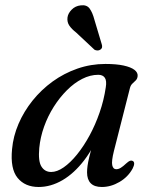

<svg xmlns="http://www.w3.org/2000/svg" viewBox="-20 -717 591 747"><path d="M423.4 -130.2Q413.2 -89.5 416.7 -74.1Q420.2 -58.6 432 -58.6Q440.8 -58.6 449.6 -63.9Q458.4 -69.2 471.7 -81.7Q480.1 -89.3 485.6 -91.4Q491.1 -93.4 496.2 -90.9Q502.1 -88 502 -80.2Q501.8 -72.4 495.9 -61Q478.1 -28.4 444.8 -9Q411.4 10.5 376.2 10.5Q347.2 10.5 333 -4Q318.7 -18.5 318.7 -46.4Q318.7 -58 320.6 -72Q322.5 -85.9 327.4 -106.5Q332.3 -127.1 341.4 -158Q350.5 -188.9 364.6 -234.1L374.1 -216.9Q346.6 -144.4 307.6 -93.5Q268.6 -42.6 223.1 -16Q177.6 10.5 130.4 10.5Q77.5 10.5 48.5 -24.8Q19.5 -60.1 26.9 -136.7Q31.4 -186.9 52.1 -235.2Q72.8 -283.4 106.7 -325.7Q140.6 -367.9 184.9 -400Q229.2 -432 281.3 -450.1Q333.5 -468.2 390.2 -468.2Q432.9 -468.2 461.1 -462Q489.2 -455.8 503 -445.3Q516.7 -434.7 515.5 -421.3Q514.5 -410.5 508.3 -404.3Q502 -398.1 495.3 -391.9Q488.5 -385.7 485.6 -374.7ZM132.8 -141.3Q128 -89.8 141.3 -68.9Q154.5 -47.9 179.1 -47.9Q201.9 -47.9 227.8 -65.9Q253.6 -83.8 279.6 -115.8Q305.5 -147.8 328.2 -189.5Q350.9 -231.1 367.5 -279.1Q384.2 -327.1 391.5 -377Q395.8 -402.8 387.9 -414.4Q380 -426 362.3 -426Q331 -426 299.8 -410.1Q268.6 -394.2 240.4 -366Q212.2 -337.9 189.2 -301.6Q166.2 -265.3 151.5 -224.2Q136.8 -183.1 132.8 -141.3ZM347.3 -640.3 375.8 -545Q377.7 -539.5 377.2 -534Q376.7 -528.5 370.7 -524.1Q365.3 -520.3 359 -520.6Q352.7 -520.8 347.7 -523.5L276.4 -590.3Q258.8 -603.9 249.6 -617.6Q240.4 -631.3 242.6 -649.2Q244.8 -665.3 259 -679.6Q273.1 -693.9 293.8 -696.1Q317.5 -699.2 328.8 -683.6Q340.1 -668 347.3 -640.3Z"/></svg>

Font: Fraunces
Style: Italic
Weight: 900
Italic angle: -16°
Version: Version 1.000;[0bf87f6ff]